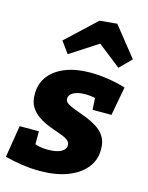

<svg xmlns="http://www.w3.org/2000/svg" viewBox="-129 -912 773 1003"><g transform="rotate(15 257.0 -410.0)"><path d="M185 14Q139 14 90 7Q41 0 -4 -12L24 -185H128V-91L107 -123Q125 -114 147.5 -109Q170 -104 197 -104Q225 -104 246.5 -109.5Q268 -115 280.5 -126Q293 -137 293 -153Q294 -171 276.5 -182.5Q259 -194 232 -203Q205 -212 174.5 -224Q144 -236 117 -254Q90 -272 73 -299.5Q56 -327 57 -370Q57 -425 88 -465.5Q119 -506 176 -528.5Q233 -551 310 -551Q355 -551 404.5 -543.5Q454 -536 501 -522L472 -366H370L365 -442L390 -420Q375 -428 354 -431.5Q333 -435 313 -435Q288 -435 268.5 -429.5Q249 -424 238 -414Q227 -404 226 -390Q225 -373 242.5 -362Q260 -351 287.5 -341.5Q315 -332 345.5 -320Q376 -308 404 -290.5Q432 -273 449.5 -245.5Q467 -218 466 -175Q466 -119 431.5 -76.5Q397 -34 334 -10Q271 14 185 14ZM169 -613 124 -675 284 -825 378 -834 505 -675 443 -613 266 -752 380 -750Z"/></g></svg>

Font: Bitter Thin ExtraBold
Style: Italic
Weight: 800
Italic angle: -9°
Version: Version 2.002